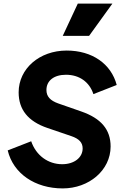

<svg xmlns="http://www.w3.org/2000/svg" viewBox="-20 -1039 690 1071"><path d="M330 12C476 12 597 -89 597 -222C597 -317 543 -379 434 -417L305 -462C260 -478 239 -501 239 -537C239 -589 281 -622 348 -622C422 -622 479 -582 501 -514L631 -565C600 -683 494 -757 352 -757C200 -757 84 -656 84 -524C84 -428 136 -362 245 -325L377 -280C422 -265 441 -243 441 -211C441 -160 394 -123 327 -123C248 -123 181 -172 154 -251L23 -200C54 -71 175 12 330 12ZM330 -839H477L607 -1019H414Z"/></svg>

Font: Mluvka ExtraBold
Style: Italic
Weight: 800
Italic angle: -8°
Designer: Modified by Jiří Krblich, Original typeface by Gumpita Rahayu
Foundry: Gumpita Rahayu & Jiří Krblich
Version: Version 2.000;Glyphs 3.1.1 (3134)